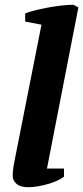

<svg xmlns="http://www.w3.org/2000/svg" viewBox="-20 -772 347 801"><path d="M153 -669 85 -682V-716Q99 -722 123 -728Q147 -734 175 -739.5Q203 -745 232.5 -748.5Q262 -752 287 -752L307 -741L176 -69H247V-35Q237 -27 220 -19Q203 -11 182.5 -5Q162 1 140 5Q118 9 98 9Q64 9 48.5 -5.5Q33 -20 33 -37Q33 -57 36 -76Q39 -95 44 -118Z"/></svg>

Font: PT Serif
Style: Bold Italic
Weight: 700
Italic angle: -12°
Designer: A.Korolkova, O.Umpeleva, V.Yefimov
Foundry: ParaType Ltd
Version: Version 1.000W OFL